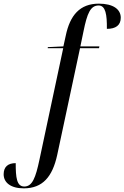

<svg xmlns="http://www.w3.org/2000/svg" viewBox="-118 -790 681 1051"><path d="M12 241C116 241 169 177 195 59L320 -526H424L426 -536H322L339 -618C359 -717 377 -760 422 -760C460 -760 468 -710 467 -632C516 -632 543 -652 543 -693C543 -739 502 -770 423 -770C319 -770 265 -706 242 -595L229 -536L144 -532L143 -526H228L98 84C77 183 59 231 15 231C-27 231 -32 181 -32 103C-74 103 -98 123 -98 164C-98 209 -60 241 12 241Z"/></svg>

Font: Noto Serif Display SemiCondensed
Style: Italic
Weight: 400
Width: 4
Italic angle: -12°
Designer: Monotype Design Team
Foundry: Monotype Imaging Inc.
Version: Version 2.009